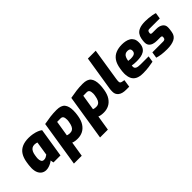

<svg xmlns="http://www.w3.org/2000/svg" viewBox="78 -1754 2982 2982"><g transform="rotate(-45 1568.5 -263.0)"><path d="M210 6Q172 6 139.5 -13.5Q107 -33 87.5 -74Q68 -115 68 -181Q68 -211 72.5 -243Q77 -275 80 -295Q93 -379 127.5 -434Q162 -489 221.5 -516.5Q281 -544 367 -544Q416 -544 461 -535.5Q506 -527 542 -512.5Q578 -498 602 -479L526 0H372L362 -53Q348 -40 323.5 -26.5Q299 -13 269.5 -3.5Q240 6 210 6ZM297 -132Q324 -132 344.5 -143Q365 -154 379 -165L415 -395Q409 -398 394 -402Q379 -406 359 -406Q326 -406 304 -391Q282 -376 268.5 -349Q255 -322 249 -284Q245 -262 243 -242.5Q241 -223 241 -212Q241 -180 253.5 -156Q266 -132 297 -132Z M584 237 703 -513Q776 -527 842 -535.5Q908 -544 982 -544Q1082 -544 1122 -495Q1162 -446 1162 -350Q1162 -325 1159.5 -297.5Q1157 -270 1152 -241Q1138 -155 1102 -100.5Q1066 -46 1014.5 -20Q963 6 901 6Q870 6 841.5 1.5Q813 -3 796 -12L756 237ZM880 -140Q909 -140 930 -153Q951 -166 965 -195.5Q979 -225 987 -273Q989 -285 990.5 -296.5Q992 -308 992 -319Q992 -364 978.5 -385Q965 -406 933 -406L858 -405L817 -151Q825 -147 834.5 -145Q844 -143 855.5 -141.5Q867 -140 880 -140Z M1158 237 1277 -513Q1350 -527 1416 -535.5Q1482 -544 1556 -544Q1656 -544 1696 -495Q1736 -446 1736 -350Q1736 -325 1733.5 -297.5Q1731 -270 1726 -241Q1712 -155 1676 -100.5Q1640 -46 1588.5 -20Q1537 6 1475 6Q1444 6 1415.5 1.5Q1387 -3 1370 -12L1330 237ZM1454 -140Q1483 -140 1504 -153Q1525 -166 1539 -195.5Q1553 -225 1561 -273Q1563 -285 1564.5 -296.5Q1566 -308 1566 -319Q1566 -364 1552.5 -385Q1539 -406 1507 -406L1432 -405L1391 -151Q1399 -147 1408.5 -145Q1418 -143 1429.5 -141.5Q1441 -140 1454 -140Z M1969 0Q1883 0 1839.5 -35Q1796 -70 1796 -125Q1796 -143 1796.5 -158.5Q1797 -174 1799 -188L1891 -763H2063L1982 -248Q1981 -242 1979 -228Q1977 -214 1975.5 -200.5Q1974 -187 1974 -178Q1974 -152 1986.5 -143Q1999 -134 2022 -131L2055 -125L2036 0Z M2337 6Q2259 6 2212.5 -18.5Q2166 -43 2145.5 -89Q2125 -135 2125 -199Q2125 -226 2128 -250.5Q2131 -275 2135 -298Q2149 -388 2186 -442Q2223 -496 2282 -520.5Q2341 -545 2419 -545Q2458 -545 2495 -537.5Q2532 -530 2562 -512.5Q2592 -495 2610.5 -463Q2629 -431 2629 -380Q2629 -323 2611 -286.5Q2593 -250 2561.5 -230.5Q2530 -211 2489.5 -203.5Q2449 -196 2402 -196Q2369 -196 2341.5 -198.5Q2314 -201 2297 -205Q2296 -199 2295.5 -191.5Q2295 -184 2295 -177Q2295 -148 2321 -134Q2347 -120 2406 -120H2582L2566 -19Q2523 -10 2463.5 -2Q2404 6 2337 6ZM2360 -290Q2401 -290 2424.5 -298Q2448 -306 2458 -322Q2468 -338 2468 -361Q2468 -387 2453 -400Q2438 -413 2407 -413Q2378 -413 2358 -400Q2338 -387 2326 -360.5Q2314 -334 2308 -295Q2320 -294 2333.5 -292Q2347 -290 2360 -290Z M2866 6Q2830 6 2799.5 4Q2769 2 2742.5 -1.5Q2716 -5 2693.5 -10.5Q2671 -16 2651 -22L2667 -123H2905Q2924 -123 2936 -130.5Q2948 -138 2950 -151L2953 -167Q2954 -172 2954 -174Q2954 -176 2954 -177Q2954 -200 2921 -200H2847Q2803 -200 2767.5 -211.5Q2732 -223 2711 -248.5Q2690 -274 2690 -314Q2690 -325 2690.5 -336.5Q2691 -348 2693 -361L2699 -398Q2707 -440 2730.5 -473Q2754 -506 2802 -525Q2850 -544 2930 -544Q2964 -544 3002 -540.5Q3040 -537 3075.5 -530.5Q3111 -524 3137 -515L3121 -414H2897Q2876 -414 2866 -407.5Q2856 -401 2852 -385L2850 -376Q2849 -371 2848.5 -366.5Q2848 -362 2848 -359Q2848 -349 2855 -343Q2862 -337 2883 -337H2968Q3034 -337 3074 -308Q3114 -279 3114 -229Q3114 -218 3113.5 -206Q3113 -194 3111 -181L3104 -134Q3092 -57 3029.5 -25.5Q2967 6 2866 6Z"/></g></svg>

Font: Exo Thin ExtraBold
Style: Italic
Weight: 800
Italic angle: -9°
Version: Version 2.000